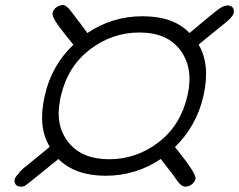

<svg xmlns="http://www.w3.org/2000/svg" viewBox="-20 -683 941 756"><path d="M38 22Q40 14 53 1Q54 -4 73 -21Q74 -22 77 -24.5Q80 -27 82 -28L170 -100L172 -102Q175 -104 176 -105Q128 -183 156 -305Q182 -424 269 -507Q242 -539 210 -582Q184 -618 187 -632Q189 -643 198.5 -651.5Q208 -660 219 -662Q227 -664 231 -663Q238 -662 252 -648L264 -633Q269 -627 279.5 -612.5Q290 -598 299 -587L324 -553Q422 -619 541 -619Q664 -619 726 -553Q740 -564 764.5 -585Q789 -606 801 -615.5Q813 -625 828.5 -637.5Q844 -650 853.5 -655Q863 -660 868 -660Q875 -663 882 -661Q905 -656 900 -630Q898 -623 891 -616Q888 -610 868.5 -594Q849 -578 816.5 -552Q784 -526 762 -507Q809 -429 781 -305Q754 -187 669 -104Q754 1 750 21Q746 35 734.5 43.5Q723 52 709 52Q696 52 681 33L656 -2Q646 -15 637 -26L613 -57Q515 9 396 9Q276 9 210 -57L162 -18Q145 -4 121 15Q87 43 79 48Q71 53 61 52Q48 52 41.5 43Q35 34 38 22ZM220 -306Q218 -300 216 -286Q197 -188 250 -122Q303 -56 410 -56Q517 -56 604 -122.5Q691 -189 718 -306Q743 -412 691.5 -483.5Q640 -555 529 -555Q422 -555 334.5 -488.5Q247 -422 220 -306Z"/></svg>

Font: Coval
Style: Italic
Weight: 400
Foundry: Context Ltd
Version: Version 001.000